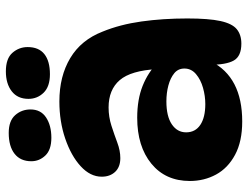

<svg xmlns="http://www.w3.org/2000/svg" viewBox="-118 -736 866 671"><g transform="rotate(-90 315.5 -400.0)"><path d="M499 10Q455 10 440 -16.5Q425 -43 425 -101L437 -96Q382 13 227 13Q157 13 110.5 -12Q64 -37 41.5 -78.5Q19 -120 19 -170Q19 -255 79.5 -304.5Q140 -354 240 -354Q304 -354 351.5 -335Q399 -316 433 -282L410 -284Q405 -376 371.5 -415Q338 -454 276 -454Q243 -454 212 -444Q181 -434 153 -423.5Q125 -413 99 -413Q68 -413 51 -431Q34 -449 34 -478Q34 -518 70.5 -551.5Q107 -585 167 -605.5Q227 -626 297 -626Q385 -626 448.5 -588Q512 -550 541 -475Q566 -414 576.5 -339Q587 -264 587 -179Q587 -104 578 -63Q569 -22 549.5 -6Q530 10 499 10ZM288 -116Q316 -116 344.5 -124Q373 -132 392.5 -148.5Q412 -165 412 -189Q412 -211 395.5 -224.5Q379 -238 353 -245Q327 -252 297 -252Q245 -252 217 -233Q189 -214 189 -183Q189 -151 215 -133.5Q241 -116 288 -116ZM170 -654Q128 -654 108 -675Q88 -696 88 -724Q88 -762 114 -782.5Q140 -803 187 -803Q229 -803 249 -780.5Q269 -758 269 -727Q269 -691 241 -672.5Q213 -654 170 -654ZM402 -813Q447 -813 467 -790Q487 -767 487 -737Q487 -698 462.5 -678.5Q438 -659 392 -659Q349 -659 327.5 -681Q306 -703 306 -734Q306 -772 332.5 -792.5Q359 -813 402 -813Z"/></g></svg>

Font: DynaPuff Medium
Style: Regular
Weight: 500
Version: Version 2.000